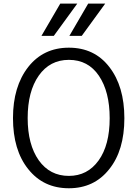

<svg xmlns="http://www.w3.org/2000/svg" viewBox="-20 -1009 749 1047"><path d="M50.8 -365.2Q50.8 -537.1 133.8 -643.6Q216.8 -749 355.5 -749Q495.1 -749 576.2 -643.6Q658.2 -538.1 658.2 -364.3Q658.2 -188.5 575.2 -85.9Q493.2 17.6 355.5 17.6Q216.8 17.6 133.8 -86.9Q50.8 -190.4 50.8 -365.2ZM130.9 -365.2Q130.9 -220.7 191.4 -134.8Q252 -49.8 355.5 -49.8Q457 -49.8 517.6 -133.8Q578.1 -217.8 578.1 -364.3Q578.1 -508.8 519.5 -595.7Q460.9 -682.6 355.5 -682.6Q252 -682.6 191.4 -596.7Q130.9 -510.7 130.9 -365.2ZM358.4 -813.5Q383.8 -857.4 460.9 -989.3Q484.4 -989.3 553.7 -989.3Q521.5 -945.3 425.8 -813.5Q409.2 -813.5 358.4 -813.5ZM206.1 -813.5Q231.4 -857.4 308.6 -989.3Q332 -989.3 401.4 -989.3Q369.1 -945.3 273.4 -813.5Q256.8 -813.5 206.1 -813.5Z"/></svg>

Font: Gothic A1
Style: Regular
Weight: 400
Designer: HanYang I&C Co.,Ltd.
Version: Version 2.50